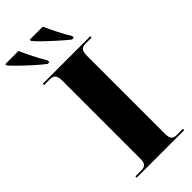

<svg xmlns="http://www.w3.org/2000/svg" viewBox="-340 -981 1032 1032"><g transform="rotate(-45 176.0 -465.5)"><path d="M20 0V-10H63Q87 -10 96.5 -20.5Q106 -31 106 -59V-650Q106 -680 96.5 -692Q87 -704 63 -704H20V-714H381V-704H336Q312 -704 303 -692Q294 -680 294 -649V-61Q294 -32 303 -21Q312 -10 336 -10H381V0ZM114 -771Q90 -789 57.5 -818Q25 -847 -4 -875.5Q-33 -904 -48 -921V-931H52Q67 -897 87 -857.5Q107 -818 127 -784V-771ZM299 -771Q276 -789 243.5 -818Q211 -847 181.5 -875.5Q152 -904 138 -921V-931H237Q252 -897 272 -857.5Q292 -818 313 -784V-771Z"/></g></svg>

Font: Noto Serif Display SemiCondensed Black
Style: Regular
Weight: 900
Width: 4
Designer: Monotype Design Team
Foundry: Monotype Imaging Inc.
Version: Version 2.009